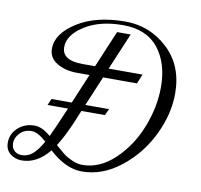

<svg xmlns="http://www.w3.org/2000/svg" viewBox="-153 -784 920 877"><g transform="rotate(10 307.0 -345.5)"><path d="M281 9Q206 9 129 -62Q73 7 2 7Q-28 7 -51 -11Q-74 -29 -74 -63Q-74 -103 -43 -131.5Q-12 -160 34 -160Q69 -160 109 -125Q122 -151 170 -263H75L88 -293H182L240 -431H182Q128 -431 89 -454Q50 -477 50 -520Q50 -590 137 -645Q224 -700 360 -700Q473 -700 556.5 -622.5Q640 -545 640 -415Q640 -320 593 -222.5Q546 -125 461.5 -58Q377 9 281 9ZM341 -263H232L208 -205Q177 -133 149 -90Q174 -68 189 -56Q204 -44 229.5 -32.5Q255 -21 279 -21Q359 -21 428 -86.5Q497 -152 534 -246.5Q571 -341 571 -433Q571 -544 516 -613Q461 -682 352 -682Q244 -682 174 -637.5Q104 -593 104 -537Q104 -475 199 -475H258L330 -646H393L321 -475H478L460 -431H303L245 -293H355ZM-2 -17Q26 -17 48 -35.5Q70 -54 94 -96Q53 -133 26 -133Q-8 -133 -29 -111.5Q-50 -90 -50 -65Q-50 -43 -37 -30Q-24 -17 -2 -17Z"/></g></svg>

Font: Dynalight
Style: Regular
Weight: 400
Designer: Astigmatic (AOETI)
Foundry: Astigmatic (AOETI)
Version: Version 1.000